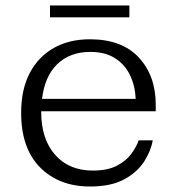

<svg xmlns="http://www.w3.org/2000/svg" viewBox="-20 -667 647 699"><path d="M162 -604V-647H451V-604ZM308 12Q195 12 126 -57.5Q57 -127 57 -256Q57 -342 88.5 -401.5Q120 -461 176 -492.5Q232 -524 307 -524Q424 -524 485.5 -457.5Q547 -391 547 -286V-262H130V-259Q130 -161 180.5 -103.5Q231 -46 318 -46Q372 -46 406 -64Q440 -82 458.5 -107.5Q477 -133 485 -156H536Q530 -119 505.5 -80Q481 -41 433 -14.5Q385 12 308 12ZM474 -307Q472 -354 453.5 -393Q435 -432 399 -455Q363 -478 309 -478Q235 -478 189 -434Q143 -390 133 -307Z"/></svg>

Font: Montagu Slab 16pt Light
Style: Regular
Weight: 300
Designer: Florian Karsten
Foundry: Florian Karsten
Version: Version 1.000; ttfautohint (v1.8.3)